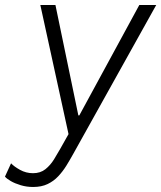

<svg xmlns="http://www.w3.org/2000/svg" viewBox="-77 -535 646 769"><path d="M55.7 213.9Q29.3 213.9 5.9 206.8Q-17.6 199.7 -33.9 190.2Q-50.3 180.7 -57.1 172.4L-32.7 119.1Q-21 131.8 3.2 145.3Q27.3 158.7 55.2 158.7Q85 158.7 105 142.6Q125 126.5 139.2 103.5Q153.3 80.6 164.6 60.5L208 -16.6L202.1 23.4L84.5 -515.1H145L236.8 -72.8H240.7L481 -515.1H548.8L216.8 80.6Q203.6 104.5 189 128.2Q174.3 151.9 156.2 171.1Q138.2 190.4 113.8 202.1Q89.4 213.9 55.7 213.9Z"/></svg>

Font: Reddit Sans Light
Style: Italic
Weight: 300
Italic angle: -11.25°
Designer: Stephen Hutchings
Version: Version 1.013